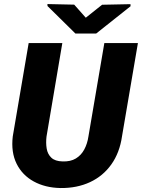

<svg xmlns="http://www.w3.org/2000/svg" viewBox="-20 -925 706 955"><path d="M499 -710.9H666L586.9 -247.1Q575.2 -165.5 533.9 -107.4Q492.7 -49.3 427.7 -19Q362.8 11.2 280.8 10.3Q204.6 8.8 147.7 -22.5Q90.8 -53.7 62.5 -110.8Q34.2 -168 43.5 -246.6L122.6 -710.9H290L211.4 -246.1Q207.5 -213.9 212.2 -186Q216.8 -158.2 235.4 -140.6Q253.9 -123 291 -122.1Q330.6 -120.6 357.2 -136.7Q383.8 -152.8 399.2 -181.6Q414.6 -210.4 419.9 -246.6ZM349.1 -901.9 406.7 -836.9 487.8 -901.4 628.9 -904.3 629.4 -894 458.5 -758.3H355L216.3 -895L215.8 -904.8Z"/></svg>

Font: Roboto Black
Style: Italic
Weight: 900
Italic angle: -12°
Designer: Christian Robertson
Foundry: Google
Version: Version 3.0; 2020